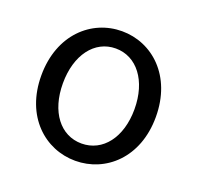

<svg xmlns="http://www.w3.org/2000/svg" viewBox="-105 -669 816 794"><g transform="rotate(20 303.0 -272.0)"><path d="M303 13C436 13 555 -91 555 -271C555 -452 436 -557 303 -557C170 -557 51 -452 51 -271C51 -91 170 13 303 13ZM303 -63C210 -63 146 -146 146 -271C146 -396 210 -481 303 -481C396 -481 461 -396 461 -271C461 -146 396 -63 303 -63Z"/></g></svg>

Font: Spoqa Han Sans Neo
Style: Regular
Weight: 400
Designer: [Spoqa Han Sans Neo] Dong-huui Kim ___ Younghwa Kang ___ Yujin Lee ___ [Noto Sans] Ryoko NISHIZUKA ____ (kana & ideograp
Foundry: Spoqa (http://www.spoqa-han-sans.com)
Version: Version 1.100;hotconv 1.0.109;makeotfexe 2.5.65596